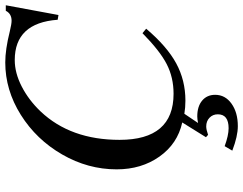

<svg xmlns="http://www.w3.org/2000/svg" viewBox="-117 -589 923 729"><g transform="rotate(-90 344.5 -224.5)"><path d="M689 -664 652 -464 634 -467Q622 -630 481 -630Q432 -630 380.5 -603.5Q329 -577 286 -532Q178 -418 178 -232Q178 -27 353 -27Q415 -27 465.5 -53Q516 -79 583 -145L600 -131Q533 -52 468.5 -17Q404 18 327 18Q301 18 277 14L242 66Q257 63 267 63Q305 63 327 81.5Q349 100 349 131Q349 169 315.5 193Q282 217 230 217Q192 217 137 196L154 167Q195 182 222 182Q275 182 275 141Q275 122 262 109.5Q249 97 229 97Q217 97 197 104L188 96L244 6Q163 -12 114.5 -80.5Q66 -149 66 -243Q66 -352 122.5 -450Q179 -548 273 -607Q367 -666 472 -666Q521 -666 589 -649Q618 -642 630 -642Q657 -642 668 -664Z"/></g></svg>

Font: STIX MathJax Latin
Style: Italic
Weight: 400
Italic angle: -16.33°
Designer: MicroPress Inc., with final additions and corrections provided by Coen Hoffman, Elsevier (retired)
Version: Version 1.1.1